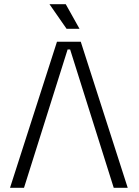

<svg xmlns="http://www.w3.org/2000/svg" viewBox="-20 -900 668 920"><path d="M367 -700 592 0H525L316 -663H304L95 0H28L253 -700ZM299 -762 217 -880H295L361 -762Z"/></svg>

Font: Space 7353
Style: Regular
Weight: 400
Designer: Christine Claussen + Ruben Lyon  (Space 7353)
Version: Version 1.000;FEAKit 1.0